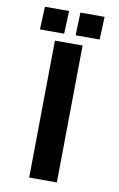

<svg xmlns="http://www.w3.org/2000/svg" viewBox="-96 -924 604 977"><g transform="rotate(10 206.5 -436.0)"><path d="M270 0H127L135 -709H278ZM238 -872H363L358 -754H234ZM55 -870H180L175 -752H50Z"/></g></svg>

Font: Covid19
Style: Regular
Weight: 400
Designer: Peter Wiegel
Foundry: (c) CAT - Ing. Peter Wiegel.  for Rudolf Maass + Partner GmbH
Version: Version 001.000